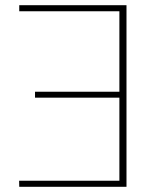

<svg xmlns="http://www.w3.org/2000/svg" viewBox="-20 -723 621 743"><path d="M469.5 0H54.5L54 -23.5H442V-345H115.5V-368H442V-679.5H54.5V-703H469.5Z"/></svg>

Font: Lato ExtraLight
Style: Regular
Weight: 275
Designer: Lukasz Dziedzic with Adam Twardoch and Botio Nikoltchev
Foundry: tyPoland Lukasz Dziedzic
Version: Version 2.015; 2015-08-06; http://www.latofonts.com/